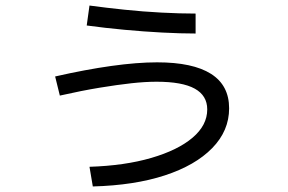

<svg xmlns="http://www.w3.org/2000/svg" viewBox="-20 -629 1040 693"><path d="M303 -27Q430 -31 526 -59Q622 -87 675 -132Q728 -177 728 -234Q728 -284 683 -309Q638 -334 545 -334Q504 -334 454 -328.5Q404 -323 340 -312.5Q276 -302 196 -284L179 -353Q289 -378 382 -391Q475 -404 547 -404Q676 -404 741.5 -362.5Q807 -321 807 -238Q807 -157 746 -94.5Q685 -32 575 4Q465 40 315 44ZM686 -508Q632 -508 565.5 -511.5Q499 -515 429 -521.5Q359 -528 293 -537L303 -609Q362 -601 429 -594Q496 -587 563 -583.5Q630 -580 686 -580Z"/></svg>

Font: M PLUS 1 Thin
Style: Regular
Weight: 400
Version: Version 1.001